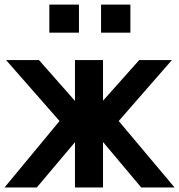

<svg xmlns="http://www.w3.org/2000/svg" viewBox="-20 -829 792 849"><path d="M198.2 -684.6V-808.6H329.1V-684.6ZM426.8 -684.6V-808.6H556.6V-684.6ZM0 0 243.2 -293.9 6.8 -563.5H152.3L311.5 -382.8V-563.5H435.5V-383.8L595.7 -563.5H740.2L504.9 -293.9L752 0H604.5L435.5 -201.2V0H311.5V-200.2L142.6 0Z"/></svg>

Font: Gothic A1
Style: Bold
Weight: 700
Version: Version 2.50